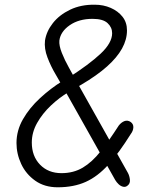

<svg xmlns="http://www.w3.org/2000/svg" viewBox="-20 -790 697 815"><path d="M225 5Q169 5 129.5 -23Q90 -51 70 -94Q50 -137 50 -183Q50 -236 77.5 -284Q105 -332 150 -373.5Q195 -415 245 -446L270 -460Q358 -516 407 -562Q456 -608 456 -649Q456 -674 436.5 -692Q417 -710 373 -710Q315 -710 276 -683Q237 -656 232 -618Q230 -597 242.5 -565.5Q255 -534 272 -504Q289 -474 299 -455L523 -56Q530 -43 531.5 -26.5Q533 -10 520 -1Q512 5 502 2.5Q492 0 483.5 -8Q475 -16 469 -26L248 -419Q236 -441 216 -474.5Q196 -508 181.5 -546Q167 -584 171 -618Q177 -657 204.5 -692Q232 -727 278 -749Q324 -771 383 -770Q419 -770 450 -756.5Q481 -743 500 -719Q519 -695 519 -661Q519 -622 498 -584Q477 -546 434.5 -508Q392 -470 326 -431L271 -399Q232 -376 196 -342Q160 -308 137.5 -268Q115 -228 115 -185Q115 -127 150 -91Q185 -55 241 -55Q292 -55 331.5 -78.5Q371 -102 407 -147.5Q443 -193 484 -257Q495 -271 508.5 -276Q522 -281 535 -272Q547 -263 546 -248.5Q545 -234 535 -221Q485 -141 440 -91Q395 -41 344 -18Q293 5 225 5Z"/></svg>

Font: Edu QLD Beginner
Style: Regular
Weight: 400
Designer: Tina and Corey Anderson
Foundry: Google for Education
Version: Version 1.003